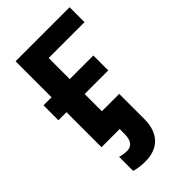

<svg xmlns="http://www.w3.org/2000/svg" viewBox="-284 -800 1128 1128"><g transform="rotate(-45 279.5 -236.0)"><path d="M539 -714H90V-415H23V-291H90V0H241V-291H437V-415H241V-590H539ZM385 61V-148H241V39C241 94 221 122 181 122C162 122 142 119 123 113V230C150 238 180 242 213 242C325 242 385 174 385 61Z"/></g></svg>

Font: Passageway
Style: Regular
Weight: 700
Foundry: Ascender Corporation
Version: Version 1.11